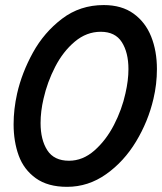

<svg xmlns="http://www.w3.org/2000/svg" viewBox="-20 -721 634 751"><path d="M33.2 -234.9Q33.2 -293.5 46.9 -355Q65.4 -436.5 108.9 -515.4Q152.3 -594.2 222.7 -647.7Q293 -701.2 385.7 -701.2Q456.1 -701.2 502.4 -667.7Q548.8 -634.3 571.3 -577.9Q593.8 -521.5 593.8 -450.7Q593.8 -391.6 580.1 -334Q559.6 -246.1 512.2 -167.5Q464.8 -88.9 395 -39.6Q325.2 9.8 242.2 9.8Q167 9.8 120.1 -23.9Q73.2 -57.6 53.2 -112.5Q33.2 -167.5 33.2 -234.9ZM470.7 -356Q482.4 -406.7 482.4 -450.7Q482.4 -515.6 456.5 -556.2Q430.7 -596.7 374 -596.7Q318.4 -596.7 272.5 -558.1Q226.6 -519.5 195.8 -459.7Q165 -399.9 150.4 -335.4Q138.7 -285.6 138.7 -239.7Q138.7 -174.3 165 -133.3Q191.4 -92.3 250 -92.3Q303.7 -92.3 349.1 -132.1Q394.5 -171.9 425.8 -232.4Q457 -293 470.7 -356Z"/></svg>

Font: Acari Sans SemiBold
Style: Italic
Weight: 600
Italic angle: -13°
Designer: Alfredo Marco Pradil and Stefan Peev
Foundry: Hanken Design Co.
Version: Version 1.045;January 11, 2019;FontCreator 11.5.0.2425 64-bi